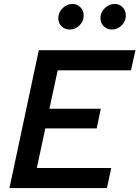

<svg xmlns="http://www.w3.org/2000/svg" viewBox="-20 -955 708 975"><path d="M28 0 177 -700H668L645 -598H273L231 -403H492L471 -303H210L167 -102H545L523 0ZM334 -805Q309 -805 292.5 -821.5Q276 -838 276 -863Q276 -892 298 -913.5Q320 -935 348 -935Q372 -935 388.5 -918Q405 -901 405 -876Q405 -848 384 -826.5Q363 -805 334 -805ZM548 -805Q524 -805 507 -821.5Q490 -838 490 -863Q490 -892 512 -913.5Q534 -935 562 -935Q587 -935 603 -918Q619 -901 619 -876Q619 -848 598 -826.5Q577 -805 548 -805Z"/></svg>

Font: Red Hat Text Medium
Style: Italic
Weight: 500
Italic angle: -12°
Designer: Pentagram, MCKL
Foundry: Pentagram, MCKL
Version: Version 1.023; ttfautohint (v1.8.3)